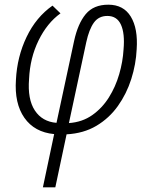

<svg xmlns="http://www.w3.org/2000/svg" viewBox="-20 -562 642 819"><path d="M163 237 211 10Q127 2 84 -59.5Q41 -121 48 -222Q53 -320 93.5 -404.5Q134 -489 204 -538L238 -505Q181 -464 144.5 -389.5Q108 -315 104 -225Q97 -139 128.5 -91Q160 -43 221 -38L296 -387Q312 -461 345.5 -501.5Q379 -542 442 -542Q507 -542 538 -491Q569 -440 563 -352Q560 -288 540 -225Q520 -162 483 -110Q446 -58 391.5 -25.5Q337 7 264 11L216 237ZM274 -37Q331 -41 373.5 -71Q416 -101 444.5 -146.5Q473 -192 488.5 -245.5Q504 -299 507 -351Q513 -419 496 -456.5Q479 -494 438 -494Q401 -494 380.5 -465.5Q360 -437 348 -382Z"/></svg>

Font: Noto Sans SemiCondensed Light
Style: Italic
Weight: 300
Width: 4
Italic angle: -12°
Designer: Monotype Design Team
Foundry: Monotype Imaging Inc.
Version: Version 2.013; ttfautohint (v1.8.4.7-5d5b)